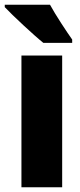

<svg xmlns="http://www.w3.org/2000/svg" viewBox="-34 -786 337 806"><path d="M176 -766H-14V-756C18 -722 109 -637 148 -606H269V-620C247 -651 198 -725 176 -766ZM227 0V-553H56V0Z"/></svg>

Font: Noto Sans Sinhala UI Condensed Black
Style: Regular
Weight: 900
Width: 3
Designer: Jelle Bosma - Monotype Design Team
Foundry: Monotype Imaging Inc.
Version: Version 2.006